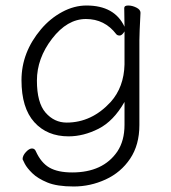

<svg xmlns="http://www.w3.org/2000/svg" viewBox="-20 -504 620 697"><path d="M490 -457Q486 -381 486 -358V-50Q486 22 452.5 72Q419 122 363.5 147.5Q308 173 247.5 173Q187 173 152 158.5Q117 144 97.5 125Q78 106 70 90.5Q62 75 62 74Q62 61 74 48Q86 35 96 35Q106 35 110 45Q129 87 159.5 104.5Q190 122 242 122Q354 122 406 46Q432 7 432 -51V-134Q392 -64 337.5 -36.5Q283 -9 229 -9Q151 -9 104.5 -60.5Q58 -112 58 -213Q58 -314 129 -398Q162 -437 205.5 -460.5Q249 -484 294 -484Q396 -484 432 -407L431 -475Q431 -484 445.5 -484Q460 -484 475 -476.5Q490 -469 490 -458ZM432 -390Q423 -375 414.5 -375Q406 -375 402 -380Q360 -435 292 -435Q224 -435 169 -363.5Q114 -292 114 -211.5Q114 -131 145.5 -95Q177 -59 222 -59Q313 -59 382 -134Q430 -188 432 -270Z"/></svg>

Font: LXGW WenKai Lite Light
Style: Regular
Weight: 300
Designer: LXGW / Fontworks Inc.
Foundry: LXGW / Fontworks Inc.
Version: Version 1.511; March 25, 2025